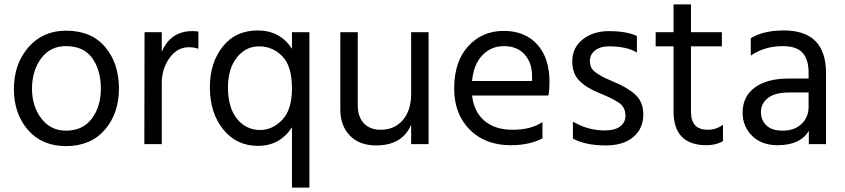

<svg xmlns="http://www.w3.org/2000/svg" viewBox="-20 -653 3830 870"><path d="M519 -252Q519 -139 455 -65Q391 9 279 9Q170 9 106.5 -64.5Q43 -138 43 -250Q43 -363 108.5 -438.5Q174 -514 279 -514Q394 -514 456.5 -440Q519 -366 519 -252ZM125 -251Q125 -172 167 -116.5Q209 -61 279 -61Q355 -61 396 -115.5Q437 -170 437 -251Q437 -335 398 -389.5Q359 -444 279 -444Q207 -444 166 -388Q125 -332 125 -251Z M713 0H634L635 -507H713V-418Q753 -512 851 -512Q869 -512 879 -510V-432Q858 -439 836 -439Q783 -439 748 -390Q713 -341 713 -277Z M1013 -258Q1013 -165 1054 -114.5Q1095 -64 1159 -64Q1214 -64 1258.5 -109.5Q1303 -155 1303 -253Q1303 -354 1259 -398.5Q1215 -443 1154 -443Q1093 -443 1053 -392Q1013 -341 1013 -258ZM1382 197H1303V-76Q1248 8 1149 8Q1052 8 991.5 -66.5Q931 -141 931 -258Q931 -368 989 -441.5Q1047 -515 1148 -515Q1249 -515 1303 -432V-507H1382Z M1922 0H1843V-88Q1803 6 1684 6Q1609 6 1565.5 -38.5Q1522 -83 1522 -158V-507H1601V-178Q1601 -123 1629 -94Q1657 -65 1705 -65Q1768 -65 1805.5 -109Q1843 -153 1843 -228V-507H1922Z M2438 -26Q2379 5 2294 5Q2179 5 2108.5 -65.5Q2038 -136 2038 -252Q2038 -373 2101 -443Q2164 -513 2263 -513Q2358 -513 2414 -452Q2470 -391 2470 -279Q2470 -247 2465 -220H2119Q2128 -145 2176 -105Q2224 -65 2302 -65Q2387 -65 2438 -100ZM2263 -444Q2206 -444 2166 -403Q2126 -362 2119 -286H2391V-306Q2391 -369 2357 -406.5Q2323 -444 2263 -444Z M2895 -135Q2895 -70 2849.5 -32Q2804 6 2725 6Q2633 6 2576 -25V-102Q2643 -62 2720 -62Q2766 -62 2790 -80Q2814 -98 2814 -129Q2814 -165 2787.5 -185Q2761 -205 2699 -230Q2642 -252 2607.5 -285Q2573 -318 2573 -374Q2573 -437 2620.5 -474.5Q2668 -512 2739 -512Q2818 -512 2866 -490V-415Q2820 -443 2740 -443Q2700 -443 2676.5 -424.5Q2653 -406 2653 -377Q2653 -359 2660 -345.5Q2667 -332 2687.5 -319Q2708 -306 2717.5 -301.5Q2727 -297 2759 -283Q2823 -257 2859 -224Q2895 -191 2895 -135Z M3256 -13Q3223 5 3182 5Q3032 5 3032 -148V-443H2951V-507H3032V-633H3111V-507H3251V-443H3111V-146Q3111 -65 3187 -65Q3226 -65 3256 -88Z M3526 -61Q3580 -61 3612 -91.5Q3644 -122 3644 -169V-234H3556Q3492 -234 3460 -209Q3428 -184 3428 -146Q3428 -108 3453 -84.5Q3478 -61 3526 -61ZM3645 -60Q3606 5 3503 5Q3432 5 3388.5 -37Q3345 -79 3345 -143Q3345 -216 3400.5 -256.5Q3456 -297 3552 -297H3644V-323Q3644 -383 3617 -413.5Q3590 -444 3526 -444Q3445 -444 3382 -401V-480Q3439 -515 3532 -515Q3723 -515 3723 -321V0H3645Z"/></svg>

Font: Hind Madurai
Style: Regular
Weight: 400
Designer: Jyotish Sonowal
Foundry: Indian Type Foundry
Version: Version 1.001;PS 1.0;hotconv 1.0.86;makeotf.lib2.5.63406; tt